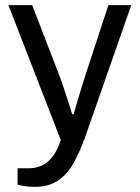

<svg xmlns="http://www.w3.org/2000/svg" viewBox="-20 -546 544 748"><path d="M114.3 182Q89.7 182 72.5 178.6Q55.2 175.1 48.5 174.1V109.6H93.1Q117.3 109.6 140.3 100Q163.4 90.4 183.2 66.4Q202.9 42.3 216.9 0L12.8 -526H105.4L209.9 -255.2Q217.3 -236.3 226.4 -208.7Q235.5 -181.1 245.1 -152.2Q254.8 -123.4 261.1 -100.9H266.6Q272.5 -122.3 281.2 -150.4Q289.8 -178.5 298.2 -206.4Q306.6 -234.2 313.1 -254.2L402.3 -526H491.4L312.6 -14.6Q292.2 42.8 267.7 87.3Q243.3 131.9 206.7 156.9Q170.2 182 114.3 182Z"/></svg>

Font: Archivo Variable SemiBold
Style: Regular
Weight: 600
Designer: Hector Gatti
Foundry: Omnibus-Type
Version: Version 2.001